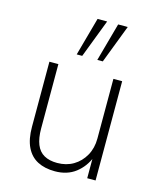

<svg xmlns="http://www.w3.org/2000/svg" viewBox="-113 -822 753 910"><g transform="rotate(15 264.0 -367.0)"><path d="M243 8Q193 8 157.5 -10.5Q122 -29 103 -68Q84 -107 84 -168V-487H128V-171Q128 -124 140.5 -93Q153 -62 179 -47.5Q205 -33 243 -33Q288 -33 322.5 -53.5Q357 -74 377.5 -110.5Q398 -147 398 -194V-487H441V0H400V-106H405Q385 -55 344 -23.5Q303 8 243 8ZM301 -554 353 -742H400L328 -554ZM200 -554 252 -742H299L227 -554Z"/></g></svg>

Font: Nunito Sans 10pt SemiCondensed ExtraLight
Style: Regular
Weight: 250
Width: 4
Designer: Vernon Adams
Foundry: Vernon Adams
Version: Version 3.101;gftools[0.9.27]